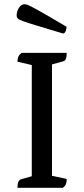

<svg xmlns="http://www.w3.org/2000/svg" viewBox="-20 -892 397 912"><path d="M63 0Q63 -35 79 -40L131 -55V-583L63 -599Q63 -613 67 -622.5Q71 -632 83 -641H297Q297 -605 281 -601L227 -586V-57L297 -42Q297 -28 293.5 -18.5Q290 -9 279 0ZM279 -733Q199 -757 154.5 -770.5Q110 -784 89.5 -791.5Q69 -799 64 -804.5Q59 -810 59 -817Q59 -838 70 -855Q81 -872 97 -872Q103 -872 113 -868Q123 -864 143.5 -853Q164 -842 200.5 -821Q237 -800 296 -765Q296 -753 291.5 -743Q287 -733 279 -733Z"/></svg>

Font: Petrona Medium
Style: Regular
Weight: 500
Designer: Ringo R. Seeber
Foundry: Ringo R. Seeber
Version: Version 2.001; ttfautohint (v1.8.3)